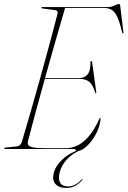

<svg xmlns="http://www.w3.org/2000/svg" viewBox="-22 -735 629 947"><path d="M342.5 0H3.5Q-1.5 0 -1.5 -3Q-1.5 -7 4.5 -7L62 -13Q79 -14.5 86 -36Q106.5 -104.5 129.8 -185.5Q153 -266.5 176.8 -351.8Q200.5 -437 222.5 -518.2Q244.5 -599.5 262 -668Q263.5 -676.5 259.8 -680.5Q256 -684.5 250.5 -685L188.5 -693Q182 -694 182 -697Q182 -700 186 -700H505Q529.5 -700 542.5 -707.5Q555.5 -715 563.5 -715Q570.5 -715 571 -706L586.5 -578Q588 -570 585.5 -570Q582.5 -570 580.5 -575Q568.5 -626 556.2 -652Q544 -678 528.2 -687Q512.5 -696 490 -696H299Q249 -525 200 -350H369.5Q393 -350 408.8 -366.5Q424.5 -383 424.5 -430Q424.5 -434 427.5 -434Q431.5 -434 432.5 -427L452.5 -283Q453 -275.5 452 -275Q449.5 -274 448 -277Q436 -317 418.2 -331.5Q400.5 -346 369.5 -346H199Q175 -260.5 153.8 -181.8Q132.5 -103 116 -39Q113 -27 117.8 -19.2Q122.5 -11.5 142.2 -7.8Q162 -4 203.5 -4H301.5Q403.5 -4 468.5 -150Q470.5 -154 472 -154Q474.5 -154 473.5 -149Q472.5 -122.5 460.8 -94.5Q449 -66.5 431.5 -42.8Q414 -19 394.5 -4.5Q375 10 359 10Q354 10 351.2 5Q348.5 0 342.5 0ZM383.5 -2.5 385 1Q335 21 307.8 51Q280.5 81 272 116.5Q264 148.5 274.8 166.5Q285.5 184.5 315 184.5Q333 184.5 351 174.5Q369 164.5 380 150.5Q382.5 147.5 384 148Q386.5 149 383.5 152.5Q373.5 166.5 353 179.2Q332.5 192 306 192Q268 192 251.2 172.2Q234.5 152.5 243 118.5Q251.5 83.5 286.5 50.8Q321.5 18 383.5 -2.5Z"/></svg>

Font: Fraunces 144pt Thin
Style: Italic
Weight: 100
Italic angle: -16°
Version: Version 1.000;[b76b70a41]